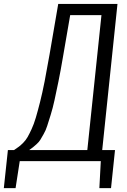

<svg xmlns="http://www.w3.org/2000/svg" viewBox="-47 -830 655 989"><path d="M-27.3 139.2 -6.3 -57.1H25.4Q41 -67.4 50.3 -74.5Q59.6 -81.5 72.8 -94.7Q85.9 -107.9 95 -123.8Q104 -139.6 115.7 -164.8Q127.4 -189.9 137.5 -223.9Q147.5 -257.8 159.2 -304Q170.9 -350.1 182.9 -410.9Q194.8 -471.7 208 -547.9L252.9 -809.6H558.1L479.5 -57.1H545.4L524.9 139.2H464.8L472.2 0H54.7L33.2 139.2ZM103.5 -57.1H402.8L475.6 -752H314.5L276.4 -531.2Q265.1 -464.4 253.9 -409.4Q242.7 -354.5 233.6 -313.2Q224.6 -272 213.9 -237.8Q203.1 -203.6 196 -181.2Q189 -158.7 177.7 -139.2Q166.5 -119.6 160.4 -109.4Q154.3 -99.1 141.6 -87.6Q128.9 -76.2 123.3 -71.8Q117.7 -67.4 103.5 -57.1Z"/></svg>

Font: Oswald
Style: Light
Weight: 300
Designer: Vernon Adams
Foundry: Vernon Adams
Version: 3.0; ttfautohint (v0.95.6-bc232) -l 8 -r 50 -G 200 -x 0 -w "